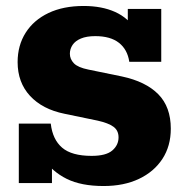

<svg xmlns="http://www.w3.org/2000/svg" viewBox="-20 -613 611 643"><path d="M327 10Q252 10 203.5 -14Q155 -38 125 -82L154 -66V0H43V-199H150Q156 -146 188 -118.5Q220 -91 287 -91Q335 -91 356 -109Q377 -127 377 -153Q377 -176 360 -188.5Q343 -201 307 -209L196 -232Q122 -247 80.5 -292Q39 -337 39 -405Q39 -461 66 -503.5Q93 -546 142.5 -569.5Q192 -593 260 -593Q321 -593 365.5 -573Q410 -553 437 -510H408V-583H520V-406H413Q407 -447 378.5 -469.5Q350 -492 299 -492Q270 -492 251 -484Q232 -476 223 -462.5Q214 -449 214 -433Q214 -415 227.5 -401Q241 -387 276 -380L388 -357Q468 -340 510 -297.5Q552 -255 552 -182Q552 -124 524 -81Q496 -38 445.5 -14Q395 10 327 10Z"/></svg>

Font: Rokkitt SemiBold ExtraBold
Style: Regular
Weight: 800
Version: Version 3.103